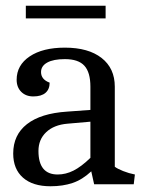

<svg xmlns="http://www.w3.org/2000/svg" viewBox="-20 -642 510 669"><path d="M26 -107Q26 -172 74 -209.5Q122 -247 213 -253L295 -259V-340Q295 -390 274 -413Q253 -436 206 -436Q166 -436 144.5 -424Q123 -412 123 -391Q123 -365 153 -354Q153 -331 138.5 -318.5Q124 -306 96 -306Q70 -306 54 -322Q38 -338 38 -364Q38 -415 83.5 -445.5Q129 -476 206 -476Q288 -476 334 -440Q380 -404 380 -340V-61Q389 -54 409 -46Q429 -38 450 -34L446 0H308L298 -45Q267 -16 233 -4.5Q199 7 156 7Q94 7 60 -23Q26 -53 26 -107ZM295 -92V-218L215 -211Q168 -207 141 -181.5Q114 -156 114 -116Q114 -34 181 -34Q209 -34 236 -47.5Q263 -61 295 -92ZM70 -622H348V-578H70Z"/></svg>

Font: Caladea
Style: Regular
Weight: 400
Designer: Carolina Giovagnoli and Andres Torresi
Foundry: Carolina Giovagnoli & Andres Torresi
Version: Version 1.001